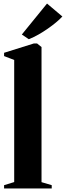

<svg xmlns="http://www.w3.org/2000/svg" viewBox="-20 -1062 372 1082"><path d="M60 -36V-724L3 -746V-764.5L170.5 -817H189L214 -797V-35.5L271.5 -18.5V0H3V-18.5ZM141.5 -841.5 103 -867.5 245 -1042 331.5 -969Q316.5 -953 295.5 -935.5Q274.5 -918 249.8 -900.8Q225 -883.5 198 -868Q171 -852.5 143.5 -841.5Z"/></svg>

Font: Merriweather 144pt ExtraBold
Style: Regular
Weight: 800
Version: Version 2.100